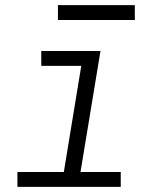

<svg xmlns="http://www.w3.org/2000/svg" viewBox="-20 -729 640 749"><path d="M48 0V-58H229L297 -472H141V-530H372L294 -58H451V0ZM206 -651V-709H506V-651Z"/></svg>

Font: Iosevka Curly LtExObl
Style: Regular
Weight: 300
Width: 7
Italic angle: -9°
Monospace: yes
Designer: Belleve Invis
Foundry: Belleve Invis
Version: Version 11.1.0; ttfautohint (v1.8.3)